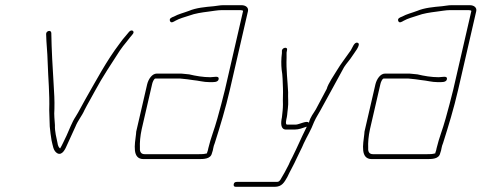

<svg xmlns="http://www.w3.org/2000/svg" viewBox="-20 -599 1858 741"><path d="M158 -468C159 -426 163 -401 164 -358C166 -294 172 -238 170 -174C170 -151 172 -132 172 -111C173 -96 177 -69 179 -57C184 -38 185 -16 202 -7C221 2 233 -26 239 -40C249 -61 260 -86 271 -110C281 -135 296 -151 306 -174C317 -196 335 -226 347 -249C376 -303 410 -353 442 -403L455 -421C466 -434 470 -440 482 -455L492 -467C502 -478 488 -488 478 -476L468 -464C455 -449 451 -444 441 -430C391 -364 352 -290 309 -215C295 -191 286 -171 272 -149C258 -128 248 -100 237 -76C227 -56 221 -41 212 -26C206 -30 203 -39 202 -47C198 -67 191 -91 192 -116C191 -138 188 -153 190 -178C191 -214 189 -239 187 -274C183 -339 179 -407 178 -472C177 -485 158 -480 158 -468Z M548 -274 508 -101C506 -94 505 -88 505 -82C500 -41 489 15 534 15H744C767 15 793 15 798 -8C801 -15 802 -22 803 -27C804 -33 806 -40 809 -47C829 -110 851 -182 867 -252L937 -556C940 -570 928 -579 912 -579H842C828 -579 817 -576 805 -575C772 -572 737 -569 709 -557C688 -549 669 -545 651 -535C643 -532 632 -528 636 -518C640 -508 650 -515 657 -519C673 -528 693 -533 711 -539C732 -547 759 -551 783 -554C801 -556 819 -560 837 -560H907C911 -560 919 -559 918 -556L848 -252C840 -218 828 -175 819 -142C807 -98 794 -69 784 -27C783 -22 782 -16 779 -9V-7H778C766 -4 761 -4 748 -4H538C524 -4 519 -14 520 -27C519 -50 521 -73 527 -101L567 -274C568 -280 574 -296 580 -296H666C672 -296 678 -296 684 -295L703 -293C710 -292 716 -291 724 -290C747 -288 765 -282 788 -282C802 -282 822 -280 824 -294C826 -308 805 -301 792 -301C764 -301 735 -306 710 -312L690 -314C683 -315 678 -315 671 -315H585C567 -315 553 -294 548 -274Z M1084 -99H1117C1134 -99 1148 -105 1163 -110H1164C1158 -98 1153 -87 1147 -75L1135 -49C1131 -40 1127 -31 1122 -21L1108 8C1103 17 1098 27 1094 37C1083 59 1074 75 1062 95C1056 103 1054 103 1044 103H894C887 103 883 106 882 112C881 118 883 122 890 122H1040C1068 122 1077 105 1089 84C1099 62 1114 37 1125 12L1139 -17C1144 -26 1148 -36 1152 -45C1166 -75 1180 -96 1192 -128C1202 -150 1207 -155 1216 -172C1248 -229 1278 -286 1308 -340C1317 -354 1331 -369 1339 -382C1344 -391 1377 -429 1360 -434C1347 -438 1340 -414 1334 -405C1317 -380 1296 -354 1280 -327C1270 -310 1246 -276 1241 -256C1227 -230 1213 -203 1199 -177C1190 -161 1178 -149 1172 -125C1166 -136 1134 -118 1121 -118H1088C1080 -118 1085 -138 1087 -147C1088 -154 1089 -159 1089 -163L1091 -181C1094 -201 1091 -223 1092 -243C1090 -288 1084 -330 1086 -376V-396L1088 -407C1090 -419 1070 -416 1068 -404V-394C1065 -372 1065 -349 1067 -330C1071 -309 1071 -282 1072 -259C1073 -239 1071 -216 1072 -196C1072 -180 1070 -163 1068 -146C1063 -123 1063 -99 1084 -99Z M1429 -274 1389 -101C1387 -94 1386 -88 1386 -82C1381 -41 1370 15 1415 15H1625C1648 15 1674 15 1679 -8C1682 -15 1683 -22 1684 -27C1685 -33 1687 -40 1690 -47C1710 -110 1732 -182 1748 -252L1818 -556C1821 -570 1809 -579 1793 -579H1723C1709 -579 1698 -576 1686 -575C1653 -572 1618 -569 1590 -557C1569 -549 1550 -545 1532 -535C1524 -532 1513 -528 1517 -518C1521 -508 1531 -515 1538 -519C1554 -528 1574 -533 1592 -539C1613 -547 1640 -551 1664 -554C1682 -556 1700 -560 1718 -560H1788C1792 -560 1800 -559 1799 -556L1729 -252C1721 -218 1709 -175 1700 -142C1688 -98 1675 -69 1665 -27C1664 -22 1663 -16 1660 -9V-7H1659C1647 -4 1642 -4 1629 -4H1419C1405 -4 1400 -14 1401 -27C1400 -50 1402 -73 1408 -101L1448 -274C1449 -280 1455 -296 1461 -296H1547C1553 -296 1559 -296 1565 -295L1584 -293C1591 -292 1597 -291 1605 -290C1628 -288 1646 -282 1669 -282C1683 -282 1703 -280 1705 -294C1707 -308 1686 -301 1673 -301C1645 -301 1616 -306 1591 -312L1571 -314C1564 -315 1559 -315 1552 -315H1466C1448 -315 1434 -294 1429 -274Z"/></svg>

Font: Electronic
Style: ExThnIt
Weight: 100
Version: Version 1.011